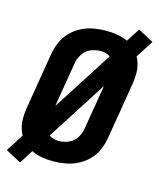

<svg xmlns="http://www.w3.org/2000/svg" viewBox="-135 -883 855 1031"><g transform="rotate(15 292.5 -367.5)"><path d="M76 60 124 -16Q151 -2 182 3Q213 8 245 8Q278 8 312.5 2Q347 -4 379.5 -20Q412 -36 438 -62.5Q464 -89 478 -121.5Q492 -154 498 -188L550 -502Q554 -529 555 -555Q556 -581 550.5 -606Q545 -631 533 -652L595 -749L509 -795L461 -720Q434 -733 403 -738Q372 -743 340 -743Q307 -743 272.5 -737Q238 -731 205.5 -715Q173 -699 147 -672.5Q121 -646 107 -613.5Q93 -581 87 -547L35 -233Q31 -207 30 -180.5Q29 -154 34.5 -129.5Q40 -105 52 -83L-10 14ZM180 -282 221 -529Q225 -556 241 -581.5Q257 -607 284 -618.5Q311 -630 338 -630H339Q354 -630 368 -626.5Q382 -623 393 -614ZM247 -105Q231 -105 217 -109Q203 -113 192 -121L405 -453L364 -206Q360 -179 344.5 -154Q329 -129 301.5 -117Q274 -105 247 -105Z"/></g></svg>

Font: Iosevka Sparkle Extrabold
Style: Italic
Weight: 800
Italic angle: -9°
Designer: Belleve Invis
Foundry: Belleve Invis
Version: Version 4.5.0; ttfautohint (v1.8.3)